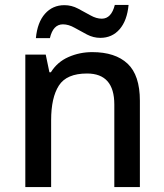

<svg xmlns="http://www.w3.org/2000/svg" viewBox="-20 -761 669 781"><path d="M355 -549Q449 -549 499 -502Q549 -455 549 -351V0H445V-336Q445 -462 334 -462Q251 -462 219.5 -413Q188 -364 188 -272V0H83V-539H166L181 -467H187Q213 -509 258.5 -529Q304 -549 355 -549ZM126 -606Q132 -670 163 -705Q194 -740 242 -740Q271 -740 297.5 -726Q324 -712 348 -698.5Q372 -685 394 -685Q433 -685 447 -741H503Q497 -677 466.5 -642Q436 -607 388 -607Q360 -607 334 -620.5Q308 -634 283.5 -648Q259 -662 236 -662Q196 -662 183 -606Z"/></svg>

Font: Noto Sans Tai Tham Medium
Style: Regular
Weight: 500
Designer: Monotype Design Team 2013. Revised by David WIlliams 2020
Foundry: Monotype Imaging Inc.
Version: Version 2.002; ttfautohint (v1.8.4.7-5d5b)